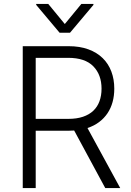

<svg xmlns="http://www.w3.org/2000/svg" viewBox="-20 -964 671 984"><path d="M96.6 -727.3H331.3Q389.2 -727.3 433.1 -711.1Q476.9 -695 506.4 -666Q535.9 -637.1 550.8 -597.1Q565.7 -557.2 565.7 -509.6Q565.7 -473 557 -441.2Q548.3 -409.4 530.9 -383.5Q513.5 -357.6 487.9 -338.4Q462.4 -319.2 428.3 -307.9L596.2 0H519.5L360.1 -295.1Q346.9 -294 332.4 -294H163V0H96.6ZM163 -354.8H330.6Q373.2 -354.8 405.2 -365.6Q437.1 -376.4 458.3 -396.5Q479.4 -416.5 489.9 -445.3Q500.4 -474.1 500.4 -509.6Q500.4 -581 458.1 -624.3Q415.8 -667.6 329.5 -667.6H163ZM165.5 -938.9V-943.9H227.3L312.1 -840.9L397 -943.9H458.8V-938.9L338.8 -796.2H285.5Z"/></svg>

Font: Inter P Light
Style: Regular
Weight: 300
Designer: Rasmus Andersson
Foundry: rsms
Version: Version 3.018;git-588b23468